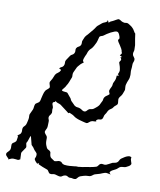

<svg xmlns="http://www.w3.org/2000/svg" viewBox="-243 -1012 953 1147"><g transform="rotate(10 233.5 -438.0)"><path d="M606.4 -88.9Q602.5 -81.1 594.7 -77.1Q586.9 -73.2 580.1 -69.3Q575.2 -66.4 564.9 -65.9Q554.7 -65.4 547.9 -63.5Q540 -60.5 534.2 -54.2Q528.3 -47.9 520.5 -43.9Q511.7 -39.1 502.4 -34.7Q493.2 -30.3 488.3 -21.5Q488.3 -16.6 490.2 -14.6Q492.2 -12.7 495.1 -10.7L496.1 -8.8Q488.3 -9.8 478.5 -12.2Q468.8 -14.6 461.9 -12.7Q454.1 -10.7 447.8 -7.8Q441.4 -4.9 433.6 -2Q426.8 0 419.9 2Q413.1 3.9 406.2 5.9Q398.4 7.8 392.6 13.2Q386.7 18.6 378.9 21.5Q375 23.4 371.6 22.9Q368.2 22.5 364.3 23.4Q353.5 23.4 341.8 26.4Q330.1 29.3 320.3 33.2Q311.5 36.1 304.7 45.4Q297.9 54.7 293 54.7Q285.2 56.6 277.3 54.2Q269.5 51.8 261.7 52.7Q253.9 53.7 247.1 48.3Q240.2 43 231.4 43.9Q221.7 44.9 214.8 50.3Q208 55.7 201.2 55.7Q194.3 55.7 186.5 53.2Q178.7 50.8 170.9 48.8Q163.1 46.9 155.3 49.3Q147.5 51.8 138.7 49.8Q131.8 47.9 127.4 38.6Q123 29.3 115.2 27.3Q101.6 22.5 87.9 17.1Q74.2 11.7 62.5 5.9L63.5 2.9Q61.5 -2 58.6 0Q55.7 2 53.7 3.9H52.7Q40 -8.8 36.6 -14.6Q33.2 -20.5 34.2 -24.4Q35.2 -28.3 38.1 -33.7Q41 -39.1 40 -51.8Q40 -56.6 31.7 -64.5Q23.4 -72.3 20.5 -77.1Q15.6 -85 12.7 -88.4Q9.8 -91.8 2.9 -98.6L1 -100.6L-12.7 -153.3Q-14.6 -151.4 -17.1 -145.5Q-19.5 -139.6 -21.5 -132.3Q-23.4 -125 -25.9 -119.1Q-28.3 -113.3 -29.3 -112.3Q-34.2 -107.4 -30.3 -95.2Q-26.4 -83 -30.3 -77.1Q-41 -60.5 -45.9 -54.2Q-50.8 -47.9 -51.8 -43.5Q-52.7 -39.1 -51.8 -31.2Q-50.8 -23.4 -50.8 -3.9Q-52.7 -3.9 -53.7 -2.9Q-59.6 2 -65.4 1.5Q-71.3 1 -78.1 0Q-85 -1 -93.3 -1Q-101.6 -1 -113.3 4.9Q-117.2 4.9 -119.1 10.7Q-119.1 4.9 -128.9 -3.4Q-138.7 -11.7 -139.6 -19.5Q-140.6 -27.3 -131.3 -35.6Q-122.1 -43.9 -119.1 -51.8Q-116.2 -60.5 -117.7 -71.8Q-119.1 -83 -114.3 -89.8Q-112.3 -92.8 -109.9 -93.8Q-107.4 -94.7 -104.5 -96.7Q-92.8 -104.5 -91.8 -111.3Q-90.8 -118.2 -88.9 -129.9Q-87.9 -134.8 -87.9 -136.2Q-87.9 -137.7 -92.8 -139.6Q-87.9 -146.5 -81.5 -149.9Q-75.2 -153.3 -72.3 -161.1Q-69.3 -168.9 -70.3 -176.3Q-71.3 -183.6 -69.3 -191.4Q-67.4 -198.2 -61 -203.6Q-54.7 -209 -51.8 -216.8Q-50.8 -219.7 -49.3 -225.1Q-47.9 -230.5 -46.4 -237.3Q-44.9 -244.1 -43.9 -249.5Q-43 -254.9 -43 -257.8Q-43 -262.7 -43.5 -269.5Q-43.9 -276.4 -42 -280.3Q-39.1 -288.1 -35.2 -294.9Q-31.2 -301.8 -28.3 -309.6Q-25.4 -317.4 -24.9 -325.7Q-24.4 -334 -21.5 -341.8Q-19.5 -348.6 -9.3 -353.5Q1 -358.4 4.9 -367.2Q6.8 -371.1 7.3 -375Q7.8 -378.9 8.8 -382.8Q10.7 -390.6 14.6 -406.7Q18.6 -422.9 23.4 -430.7Q26.4 -437.5 34.7 -443.4Q43 -449.2 47.9 -457Q47.9 -465.8 44.9 -472.7Q42 -479.5 42 -488.3Q43.9 -494.1 47.9 -500Q51.8 -505.9 54.7 -511.7Q57.6 -517.6 60.1 -524.4Q62.5 -531.2 65.4 -537.1Q71.3 -546.9 81.1 -552.7Q90.8 -558.6 95.7 -569.3Q95.7 -574.2 94.2 -574.2Q92.8 -574.2 90.8 -576.2Q85.9 -576.2 84 -580.1Q88.9 -586.9 96.7 -589.8Q104.5 -592.8 108.4 -600.6Q113.3 -610.4 111.8 -619.1Q110.4 -627.9 115.2 -635.7Q120.1 -643.6 125 -650.4Q129.9 -657.2 134.8 -665Q138.7 -670.9 146 -673.8Q153.3 -676.8 158.2 -685.5Q162.1 -694.3 160.6 -702.6Q159.2 -710.9 163.1 -716.8Q168 -724.6 175.3 -727.5Q182.6 -730.5 187.5 -738.3Q191.4 -745.1 190.4 -754.4Q189.5 -763.7 192.4 -768.6Q196.3 -776.4 198.7 -783.7Q201.2 -791 206.1 -796.9Q208 -799.8 210.9 -802.7Q213.9 -805.7 216.8 -808.6Q232.4 -826.2 246.1 -843.8Q251 -849.6 255.4 -856.9Q259.8 -864.3 264.6 -869.1Q270.5 -874 276.4 -878.9Q282.2 -883.8 288.1 -888.7Q293.9 -893.6 302.2 -896.5Q310.5 -899.4 316.4 -904.3Q319.3 -907.2 318.8 -909.7Q318.4 -912.1 320.3 -914.1Q322.3 -910.2 323.7 -906.7Q325.2 -903.3 327.1 -899.4L331.1 -903.3Q335.9 -908.2 338.9 -909.2Q341.8 -910.2 347.7 -913.1Q350.6 -914.1 355.5 -917Q360.4 -919.9 365.7 -922.9Q371.1 -925.8 375.5 -928.2Q379.9 -930.7 381.8 -930.7Q388.7 -930.7 396 -925.3Q403.3 -919.9 410.2 -918Q420.9 -914.1 429.2 -916.5Q437.5 -918.9 448.2 -912.1Q454.1 -908.2 460.9 -903.8Q467.8 -899.4 472.7 -893.6Q478.5 -888.7 484.9 -877Q491.2 -865.2 495.1 -863.3Q497.1 -847.7 499.5 -832.5Q502 -817.4 504.9 -801.8Q506.8 -793.9 506.3 -786.6Q505.9 -779.3 506.8 -771.5Q507.8 -763.7 504.9 -755.9Q502 -748 502.9 -740.2Q503.9 -731.4 510.7 -724.1Q517.6 -716.8 517.6 -709Q517.6 -701.2 514.2 -693.8Q510.7 -686.5 510.7 -677.7Q510.7 -669.9 510.3 -662.1Q509.8 -654.3 508.8 -646.5Q507.8 -638.7 508.8 -630.9Q509.8 -623 509.8 -615.2Q509.8 -596.7 503.4 -583Q497.1 -569.3 493.2 -553.7Q491.2 -545.9 492.2 -538.1Q493.2 -530.3 493.2 -522.5Q493.2 -519.5 488.3 -507.3Q483.4 -495.1 482.4 -492.2Q478.5 -484.4 473.1 -478.5Q467.8 -472.7 464.8 -464.8Q462.9 -459 464.4 -451.2Q465.8 -443.4 465.8 -436.5Q465.8 -434.6 465.3 -433.1Q464.8 -431.6 464.8 -429.7Q460 -422.9 453.1 -418Q446.3 -413.1 442.4 -406.2Q438.5 -399.4 430.7 -395Q422.9 -390.6 418 -384.8Q413.1 -378.9 410.2 -371.6Q407.2 -364.3 402.3 -358.4Q396.5 -350.6 395 -340.8Q393.6 -331.1 388.7 -326.2Q382.8 -320.3 373 -320.8Q363.3 -321.3 354.5 -311.5Q354.5 -309.6 355.5 -309.1Q356.4 -308.6 357.4 -306.6Q350.6 -303.7 343.3 -304.2Q335.9 -304.7 330.1 -302.7Q322.3 -300.8 314.9 -293.5Q307.6 -286.1 300.8 -286.1Q297.9 -286.1 290.5 -288.1Q283.2 -290 274.9 -292Q266.6 -293.9 258.8 -296.4Q251 -298.8 248 -299.8L238.3 -303.7Q226.6 -308.6 220.7 -314Q214.8 -319.3 200.2 -325.2Q196.3 -327.1 191.9 -328.6Q187.5 -330.1 184.6 -325.2Q178.7 -330.1 171.9 -335.4Q165 -340.8 158.2 -345.7Q150.4 -350.6 144 -356.4Q137.7 -362.3 129.9 -367.2Q125 -370.1 120.6 -371.6Q116.2 -373 112.8 -374Q109.4 -375 105.5 -377Q101.6 -378.9 96.7 -384.8L94.7 -378.9Q92.8 -377 87.9 -376Q83 -375 81.1 -370.1Q79.1 -364.3 84 -354Q88.9 -343.8 86.9 -336.9Q85 -330.1 86.9 -319.8Q88.9 -309.6 84 -304.7V-302.7Q81.1 -297.9 77.1 -293.5Q73.2 -289.1 72.3 -282.2Q71.3 -275.4 74.7 -268.6Q78.1 -261.7 77.1 -253.9Q77.1 -247.1 76.7 -240.7Q76.2 -234.4 76.2 -226.6Q76.2 -216.8 69.8 -206.1Q63.5 -195.3 65.4 -188.5Q69.3 -179.7 76.2 -172.9Q83 -166 83 -156.2Q83 -144.5 83 -138.2Q83 -131.8 84 -127Q85 -122.1 86.9 -115.7Q88.9 -109.4 93.8 -99.6Q97.7 -91.8 105 -89.4Q112.3 -86.9 117.2 -80.1Q119.1 -78.1 119.6 -73.7Q120.1 -69.3 120.1 -67.4Q122.1 -49.8 129.9 -43.9Q137.7 -38.1 151.4 -29.3H152.3Q161.1 -29.3 168.9 -32.2Q176.8 -35.2 184.6 -34.2Q193.4 -33.2 198.2 -26.4Q203.1 -19.5 213.9 -17.6Q230.5 -15.6 245.1 -16.6Q259.8 -17.6 276.4 -19.5Q284.2 -21.5 292 -20.5Q299.8 -19.5 307.6 -21.5Q316.4 -22.5 323.7 -23.4Q331.1 -24.4 338.9 -26.4Q355.5 -29.3 370.6 -31.7Q385.7 -34.2 402.3 -39.1Q410.2 -41 415.5 -49.8Q420.9 -58.6 426.8 -60.5Q433.6 -63.5 442.9 -61Q452.1 -58.6 460 -61.5Q467.8 -65.4 474.6 -68.4Q481.4 -71.3 489.3 -76.2Q495.1 -80.1 503.9 -81.1Q512.7 -82 520.5 -85.9Q528.3 -90.8 531.7 -99.1Q535.2 -107.4 541 -112.3Q545.9 -115.2 554.2 -121.1Q562.5 -127 571.3 -130.9Q580.1 -134.8 588.4 -135.3Q596.7 -135.7 601.6 -128.9Q598.6 -124 600.1 -118.2Q601.6 -112.3 603.5 -106.4Q605.5 -100.6 606.9 -96.2Q608.4 -91.8 606.4 -88.9ZM439.5 -711.9Q439.5 -713.9 434.1 -716.3Q428.7 -718.8 426.8 -718.8Q428.7 -721.7 434.1 -728.5Q439.5 -735.4 434.6 -739.3Q433.6 -750 428.2 -759.8Q422.9 -769.5 417 -778.3Q411.1 -787.1 406.2 -794.4Q401.4 -801.8 400.4 -808.6Q402.3 -810.5 404.8 -813.5Q407.2 -816.4 407.2 -820.3Q407.2 -826.2 401.4 -839.8Q395.5 -853.5 387.7 -855.5Q381.8 -857.4 371.1 -853.5Q360.4 -849.6 349.1 -843.8Q337.9 -837.9 327.6 -831.1Q317.4 -824.2 312.5 -820.3Q306.6 -815.4 299.3 -814Q292 -812.5 287.1 -806.6Q283.2 -793 280.8 -782.2Q278.3 -771.5 270.5 -757.8Q267.6 -752.9 266.1 -749Q264.6 -745.1 260.7 -740.2Q255.9 -732.4 250 -727.5Q244.1 -722.7 239.3 -714.8Q234.4 -707 232.4 -699.2Q230.5 -691.4 225.6 -682.6Q224.6 -680.7 222.2 -674.8Q219.7 -668.9 217.8 -662.6Q215.8 -656.2 215.8 -650.9Q215.8 -645.5 219.7 -643.6L222.7 -640.6Q217.8 -635.7 212.4 -632.3Q207 -628.9 202.1 -623Q197.3 -617.2 191.9 -611.3Q186.5 -605.5 183.6 -597.7Q180.7 -589.8 177.2 -584Q173.8 -578.1 170.9 -570.3Q168 -562.5 168.9 -553.2Q169.9 -543.9 168 -539.1Q165 -532.2 162.6 -525.9Q160.2 -519.5 157.2 -511.7Q154.3 -504.9 151.4 -498.5Q148.4 -492.2 143.6 -485.4Q140.6 -477.5 132.3 -468.3Q124 -459 122.1 -454.1Q125 -450.2 129.9 -449.2Q134.8 -448.2 140.1 -447.8Q145.5 -447.3 150.4 -446.8Q155.3 -446.3 158.2 -443.4Q163.1 -438.5 167 -432.6Q170.9 -426.8 175.8 -421.9Q181.6 -417 184.6 -408.7Q187.5 -400.4 200.2 -389.6Q205.1 -385.7 208 -381.8Q210.9 -377.9 215.8 -375Q222.7 -370.1 231 -369.6Q239.3 -369.1 247.1 -366.2Q254.9 -363.3 262.2 -357.4Q269.5 -351.6 278.3 -352.5Q286.1 -353.5 291 -360.4Q295.9 -367.2 302.7 -370.1Q304.7 -372.1 308.1 -372.1Q311.5 -372.1 314.5 -373Q320.3 -374 322.8 -375Q325.2 -376 327.6 -377.4Q330.1 -378.9 332.5 -380.9Q335 -382.8 339.8 -386.7Q344.7 -390.6 348.1 -393.6Q351.6 -396.5 355.5 -401.4Q360.4 -407.2 362.8 -414.1Q365.2 -420.9 369.1 -426.8Q374 -433.6 374.5 -441.9Q375 -450.2 379.9 -457Q384.8 -463.9 393.1 -468.8Q401.4 -473.6 407.2 -480.5Q399.4 -496.1 401.4 -503.4Q403.3 -510.7 411.1 -525.4Q415 -533.2 415 -541Q415 -548.8 419.9 -556.6Q425.8 -567.4 427.7 -576.2Q429.7 -585 429.7 -596.7Q435.5 -596.7 440.4 -599.1Q445.3 -601.6 434.6 -605.5Q442.4 -621.1 442.4 -628.4Q442.4 -635.7 438.5 -652.3Q436.5 -658.2 434.6 -664.1Q432.6 -669.9 430.7 -675.8Q430.7 -679.7 433.1 -683.1Q435.5 -686.5 437.5 -689.9Q439.5 -693.4 439 -697.8Q438.5 -702.1 431.6 -708Q433.6 -708 436 -708.5Q438.5 -709 438.5 -710.9Z"/></g></svg>

Font: Homemade Apple
Style: Regular
Weight: 400
Version: Version 1.001